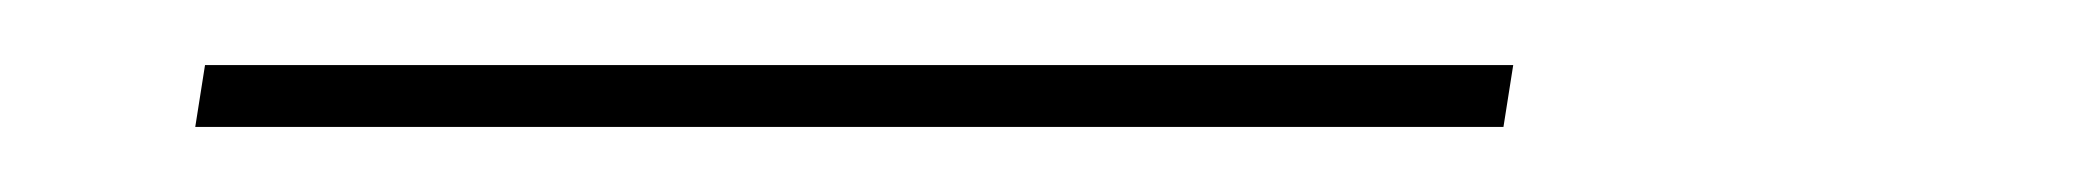

<svg xmlns="http://www.w3.org/2000/svg" viewBox="-20 -20 640 59"><path d="M442 19H40L43 0H445Z"/></svg>

Font: Iosevka Thin Extended
Style: Italic
Weight: 100
Width: 7
Italic angle: -9°
Monospace: yes
Designer: Belleve Invis
Foundry: Belleve Invis
Version: Version 32.5.0; ttfautohint (v1.8.4)